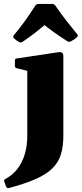

<svg xmlns="http://www.w3.org/2000/svg" viewBox="-62 -778 416 979"><path d="M77 -86V-310H261V-86ZM-40 148Q-45 140 -35 135Q2 115 26.5 83.5Q51 52 64 9.5Q77 -33 77 -86H261Q261 -31 248.5 9.5Q236 50 205 80.5Q174 111 119.5 135Q65 159 -17 181Q-26 183 -31 174ZM77 -310V-462L97 -412L24 -430Q14 -432 14 -442V-469Q14 -480 24 -480L230 -511Q247 -514 254 -509.5Q261 -505 261 -491V-310ZM9 -583Q3 -589 8 -598Q34 -628 62.5 -667.5Q91 -707 119 -751Q125 -758 135 -758H203Q213 -758 219 -751Q248 -709 277.5 -671Q307 -633 332 -603Q338 -595 331 -589Q324 -582 315.5 -576.5Q307 -571 299 -567Q290 -562 281 -568Q242 -593 210.5 -615.5Q179 -638 152 -661H179Q153 -639 121 -614Q89 -589 52 -564Q44 -559 35 -564Q29 -567 22 -572Q15 -577 9 -583Z"/></svg>

Font: Hahmlet ExtraBold
Style: Regular
Weight: 800
Designer: Minjoo Ham & Mark Frömberg
Foundry: hypertype
Version: Version 1.002